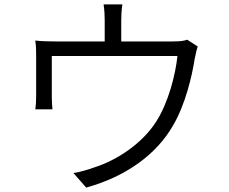

<svg xmlns="http://www.w3.org/2000/svg" viewBox="-20 -818 1040 871"><path d="M829 -638C817 -633 799 -630 763 -630H530V-726C530 -745 531 -769 535 -798H450C454 -769 455 -745 455 -726V-630H232C198 -630 168 -631 140 -634C144 -612 144 -580 144 -559V-383C144 -365 143 -338 140 -322H218C216 -337 215 -362 215 -379V-564H785C776 -479 744 -353 689 -267C627 -169 513 -92 409 -59C379 -48 344 -38 313 -33L371 33C555 -18 690 -119 764 -247C821 -343 851 -473 863 -550C867 -569 872 -594 877 -607Z"/></svg>

Font: Noto Sans CJK JP DemiLight
Style: Regular
Weight: 350
Designer: Ryoko NISHIZUKA (kana & ideographs); Paul D. Hunt (Latin, Greek & Cyrillic); Wenlong ZHANG (bopomofo); Sandoll Communica
Foundry: Adobe Systems Incorporated
Version: Version 1.004;PS 1.004;hotconv 1.0.82;makeotf.lib2.5.63406